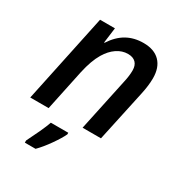

<svg xmlns="http://www.w3.org/2000/svg" viewBox="-181 -672 948 1016"><g transform="rotate(30 293.5 -164.5)"><path d="M139.6 -541H230.5L218.3 -447.3H221.2Q254.9 -499.5 299.3 -524.7Q343.8 -549.8 401.4 -549.8Q466.8 -549.8 502 -513.9Q537.1 -478 537.1 -412.6Q537.1 -369.1 524.9 -313L457.5 0H345.2L413.6 -321.3Q422.9 -361.8 422.9 -394.5Q422.9 -425.3 406.5 -441.9Q390.1 -458.5 358.9 -458.5Q323.2 -458.5 291.3 -436.8Q259.3 -415 235.8 -375.5Q207.5 -328.1 190.4 -250L137.7 0H25.4ZM186.5 61H293V70.8Q279.8 99.6 248 145Q216.3 190.4 185.5 221.2H120.1V208Q139.6 169.4 158.7 128.2Q177.7 86.9 186.5 61Z"/></g></svg>

Font: Viking Open Sans Light
Style: Bold Italic
Weight: 600
Italic angle: -12°
Foundry: Ascender Corporation
Version: Version 2.000